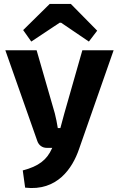

<svg xmlns="http://www.w3.org/2000/svg" viewBox="-20 -747 602 970"><path d="M138 -537 281 -632H289L429 -537L471 -592L338 -727H231L97 -595ZM554 -493H396L305 -174C299 -153 292 -125 285 -100H272C268 -125 263 -150 257 -174L165 -493H7L168 -36C175 -14 193 0 216 0H244L242 4C217 60 176 93 95 114L107 201C269 220 346 103 379 7Z"/></svg>

Font: SnT
Style: Bold
Weight: 700
Designer: Natanael Gama
Version: Version 1.001;PS 001.001;hotconv 1.0.70;makeotf.lib2.5.58329